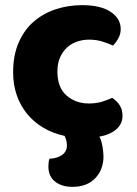

<svg xmlns="http://www.w3.org/2000/svg" viewBox="-20 -521 534 746"><path d="M231 7Q185 -3 148 -25Q111 -47 85 -79Q59 -111 45 -151.5Q31 -192 31 -240Q31 -306 52.5 -355.5Q74 -405 111 -437Q148 -469 196.5 -485Q245 -501 299 -501Q371 -501 410 -475Q449 -449 449 -408Q449 -389 440 -372.5Q431 -356 419 -344Q402 -352 378 -359.5Q354 -367 326 -367Q301 -367 278.5 -359Q256 -351 239.5 -335.5Q223 -320 213 -297Q203 -274 203 -243Q203 -181 238.5 -150Q274 -119 325 -119Q355 -119 377 -126Q399 -133 416 -141Q436 -127 446 -110.5Q456 -94 456 -71Q456 -40 432.5 -19Q409 2 366 10Q374 24 378 47Q382 70 382 87Q382 138 350 171.5Q318 205 261 205Q220 205 194 184.5Q168 164 168 126Q168 109 172 96Q204 94 222 80.5Q240 67 240 44Q240 34 237.5 24.5Q235 15 231 7Z"/></svg>

Font: Baloo Paaji
Style: Regular
Weight: 400
Designer: Shuchita Grover and Ek Type
Foundry: Ek Type
Version: Version 1.443;PS 1.000;hotconv 16.6.51;makeotf.lib2.5.65220;